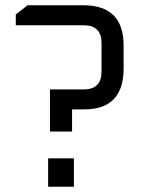

<svg xmlns="http://www.w3.org/2000/svg" viewBox="-20 -710 540 730"><path d="M40 -614V-655L85 -690H297Q450 -690 450 -537V-450Q450 -294 300 -294H254V-210H170V-370H298Q366 -370 366 -438V-546Q366 -614 298 -614ZM163 0V-108H261V0Z"/></svg>

Font: Oxanium ExtraLight
Style: Regular
Weight: 400
Version: Version 2.000